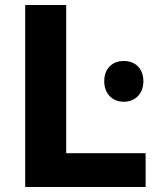

<svg xmlns="http://www.w3.org/2000/svg" viewBox="-20 -750 660 770"><path d="M476.5 -342C523 -342 555 -374.5 555 -424.5C555 -474.5 523 -505.5 476.5 -505.5C430 -505.5 398 -474.5 398 -424.5C398 -374.5 430 -342 476.5 -342ZM81 0H564V-135.5H245.5V-730H81Z"/></svg>

Font: Monaspace Neon ExtraBold
Style: Regular
Weight: 800
Designer: Riley Cran & the Lettermatic Team
Foundry: Lettermatic
Version: Version 1.200 (Monaspace Neon)